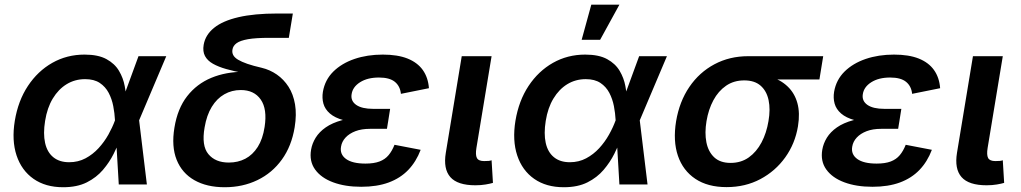

<svg xmlns="http://www.w3.org/2000/svg" viewBox="-20 -785 4346 817"><path d="M248.5 11.7Q173.8 11.7 122.8 -23.9Q71.8 -59.6 50.5 -123.5Q29.3 -187.5 43 -271Q57.1 -356.4 98.9 -419.4Q140.6 -482.4 202.6 -517.6Q264.6 -552.7 339.8 -552.7Q397.9 -552.7 433.1 -533.4Q468.3 -514.2 486.3 -483.6Q504.4 -453.1 510.7 -418.7Q517.1 -384.3 517.1 -354.5H559.6L571.8 -274.4L605 0H485.4L469.2 -274.4Q467.8 -303.2 461.9 -333.5Q456.1 -363.8 442.4 -389.9Q428.7 -416 404.5 -432.1Q380.4 -448.2 342.3 -448.2Q298.8 -448.2 263.7 -426.8Q228.5 -405.3 204.6 -365.7Q180.7 -326.2 171.9 -270.5Q163.1 -216.3 171.9 -176.8Q180.7 -137.2 206.8 -116Q232.9 -94.7 274.4 -94.7Q312.5 -94.7 343.8 -111.3Q375 -127.9 399.4 -154.5Q423.8 -181.2 441.2 -212.2Q458.5 -243.2 468.8 -271.5L569.3 -545.9H687.5L571.3 -271.5L533.2 -196.3H492.7Q481.4 -166 463.6 -130.4Q445.8 -94.7 418.2 -62.3Q390.6 -29.8 349.4 -9Q308.1 11.7 248.5 11.7Z M936 11.7Q859.9 11.7 807.1 -18.3Q754.4 -48.3 731.7 -105Q709 -161.6 722.2 -241.7Q735.4 -323.2 776.4 -375.7Q817.4 -428.2 879.4 -453.9Q941.4 -479.5 1017.1 -479.5L1016.1 -474.1Q975.6 -481.9 942.6 -491.2Q909.7 -500.5 886.2 -513.7Q862.8 -526.9 852.3 -546.6Q841.8 -566.4 846.7 -594.7Q854 -636.7 890.9 -666.5Q927.7 -696.3 994.9 -711.9Q1062 -727.5 1160.2 -727.5H1226.1L1209 -624H1125.5Q1068.4 -624 1035.2 -618.2Q1002 -612.3 986.8 -601.3Q971.7 -590.3 969.2 -574.2Q966.8 -561.5 972.4 -550.8Q978 -540 992.9 -531Q1007.8 -522 1032.5 -513.4Q1057.1 -504.9 1093.3 -496.6Q1128.4 -488.3 1158 -467.8Q1187.5 -447.3 1207.8 -415.8Q1228 -384.3 1235.4 -341.1Q1242.7 -297.9 1233.9 -243.7Q1220.7 -163.1 1179.4 -106Q1138.2 -48.8 1075.4 -18.6Q1012.7 11.7 936 11.7ZM953.6 -93.3Q992.7 -93.3 1023.9 -109.6Q1055.2 -126 1076.7 -159.7Q1098.1 -193.4 1106 -245.1Q1117.7 -320.8 1089.6 -361.3Q1061.5 -401.9 1004.4 -401.9Q966.3 -401.9 934.6 -383.8Q902.8 -365.7 881.1 -330.3Q859.4 -294.9 850.6 -242.7Q836.9 -165 866.7 -129.2Q896.5 -93.3 953.6 -93.3Z M1517.1 9.8Q1448.2 9.8 1397.2 -9.3Q1346.2 -28.3 1320.8 -63.7Q1295.4 -99.1 1303.7 -147.9Q1308.1 -174.3 1323.2 -199Q1338.4 -223.6 1366 -242.9Q1393.6 -262.2 1435.8 -273.7Q1478 -285.2 1537.1 -285.2H1634.3L1626.5 -236.8H1554.2Q1518.6 -236.8 1492.4 -226.8Q1466.3 -216.8 1450.4 -199.7Q1434.6 -182.6 1431.2 -161.1Q1425.3 -128.4 1452.4 -108.6Q1479.5 -88.9 1535.2 -88.9Q1571.3 -88.9 1595 -97.9Q1618.7 -106.9 1633.5 -124.8Q1648.4 -142.6 1658.7 -168.9L1770 -147.5Q1751 -97.2 1717.3 -62Q1683.6 -26.9 1634 -8.5Q1584.5 9.8 1517.1 9.8ZM1533.7 -263.7Q1478.5 -263.7 1441.7 -273.7Q1404.8 -283.7 1383.8 -302Q1362.8 -320.3 1356.2 -344Q1349.6 -367.7 1354 -394.5Q1362.8 -445.3 1398.4 -480.5Q1434.1 -515.6 1488.5 -534.2Q1543 -552.7 1608.9 -552.7Q1671.9 -552.7 1714.1 -535.9Q1756.3 -519 1779.1 -487.1Q1801.8 -455.1 1805.2 -409.7L1686 -385.7Q1682.6 -418.5 1660.2 -436.8Q1637.7 -455.1 1592.3 -455.1Q1543.9 -455.1 1512.2 -435.1Q1480.5 -415 1476.1 -383.8Q1471.7 -355.5 1495.8 -338.6Q1520 -321.8 1567.9 -321.8H1640.1L1630.9 -263.7Z M2002.9 3.4Q1926.8 3.4 1896.2 -31.5Q1865.7 -66.4 1877 -134.8L1944.8 -545.9H2071.8L2007.3 -155.8Q2002.4 -126 2009.3 -112.8Q2016.1 -99.6 2040 -99.6Q2052.7 -99.6 2059.6 -100.3Q2066.4 -101.1 2071.8 -103L2077.6 -6.8Q2066.4 -3.4 2046.6 0Q2026.9 3.4 2002.9 3.4Z M2378.9 11.7Q2304.2 11.7 2253.2 -23.9Q2202.1 -59.6 2180.9 -123.5Q2159.7 -187.5 2173.3 -271Q2187.5 -356.4 2229.2 -419.4Q2271 -482.4 2333 -517.6Q2395 -552.7 2470.2 -552.7Q2528.3 -552.7 2563.5 -533.4Q2598.6 -514.2 2616.7 -483.6Q2634.8 -453.1 2641.1 -418.7Q2647.5 -384.3 2647.5 -354.5H2689.9L2702.1 -274.4L2735.4 0H2615.7L2599.6 -274.4Q2598.1 -303.2 2592.3 -333.5Q2586.4 -363.8 2572.8 -389.9Q2559.1 -416 2534.9 -432.1Q2510.7 -448.2 2472.7 -448.2Q2429.2 -448.2 2394 -426.8Q2358.9 -405.3 2335 -365.7Q2311 -326.2 2302.2 -270.5Q2293.5 -216.3 2302.2 -176.8Q2311 -137.2 2337.2 -116Q2363.3 -94.7 2404.8 -94.7Q2442.9 -94.7 2474.1 -111.3Q2505.4 -127.9 2529.8 -154.5Q2554.2 -181.2 2571.5 -212.2Q2588.9 -243.2 2599.1 -271.5L2699.7 -545.9H2817.9L2701.7 -271.5L2663.6 -196.3H2623Q2611.8 -166 2594 -130.4Q2576.2 -94.7 2548.6 -62.3Q2521 -29.8 2479.7 -9Q2438.5 11.7 2378.9 11.7ZM2455.1 -615.7 2496.1 -765.1H2615.7L2533.7 -615.7Z M3071.8 11.2Q2991.7 11.2 2939 -23.9Q2886.2 -59.1 2864.7 -122.1Q2843.3 -185.1 2856.9 -269Q2871.1 -353 2913.3 -415Q2955.6 -477.1 3020 -511.5Q3084.5 -545.9 3163.6 -545.9H3482.9L3466.8 -446.8H3228L3147 -442.9Q3102.5 -442.9 3069.6 -420.2Q3036.6 -397.5 3015.6 -358.4Q2994.6 -319.3 2986.3 -269.5Q2978 -219.7 2985.8 -179.7Q2993.7 -139.6 3019 -115.7Q3044.4 -91.8 3088.9 -91.8Q3133.3 -91.8 3166.3 -115.2Q3199.2 -138.7 3220.5 -179Q3241.7 -219.2 3250 -269.5Q3258.8 -319.8 3250.5 -358.9Q3242.2 -397.9 3216.6 -420.4Q3190.9 -442.9 3147 -442.9L3152.3 -473.6Q3210 -473.6 3255.6 -459.7Q3301.3 -445.8 3331.3 -417.2Q3361.3 -388.7 3373 -346.4Q3384.8 -304.2 3375.5 -247.6Q3363.3 -173.8 3321.5 -115.5Q3279.8 -57.1 3215.6 -22.9Q3151.4 11.2 3071.8 11.2Z M3692.4 9.8Q3623.5 9.8 3572.5 -9.3Q3521.5 -28.3 3496.1 -63.7Q3470.7 -99.1 3479 -147.9Q3483.4 -174.3 3498.5 -199Q3513.7 -223.6 3541.3 -242.9Q3568.8 -262.2 3611.1 -273.7Q3653.3 -285.2 3712.4 -285.2H3809.6L3801.8 -236.8H3729.5Q3693.8 -236.8 3667.7 -226.8Q3641.6 -216.8 3625.7 -199.7Q3609.9 -182.6 3606.4 -161.1Q3600.6 -128.4 3627.7 -108.6Q3654.8 -88.9 3710.4 -88.9Q3746.6 -88.9 3770.3 -97.9Q3793.9 -106.9 3808.8 -124.8Q3823.7 -142.6 3834 -168.9L3945.3 -147.5Q3926.3 -97.2 3892.6 -62Q3858.9 -26.9 3809.3 -8.5Q3759.8 9.8 3692.4 9.8ZM3709 -263.7Q3653.8 -263.7 3616.9 -273.7Q3580.1 -283.7 3559.1 -302Q3538.1 -320.3 3531.5 -344Q3524.9 -367.7 3529.3 -394.5Q3538.1 -445.3 3573.7 -480.5Q3609.4 -515.6 3663.8 -534.2Q3718.3 -552.7 3784.2 -552.7Q3847.2 -552.7 3889.4 -535.9Q3931.6 -519 3954.3 -487.1Q3977.1 -455.1 3980.5 -409.7L3861.3 -385.7Q3857.9 -418.5 3835.4 -436.8Q3813 -455.1 3767.6 -455.1Q3719.2 -455.1 3687.5 -435.1Q3655.8 -415 3651.4 -383.8Q3647 -355.5 3671.1 -338.6Q3695.3 -321.8 3743.2 -321.8H3815.4L3806.2 -263.7Z M4178.2 3.4Q4102.1 3.4 4071.5 -31.5Q4041 -66.4 4052.2 -134.8L4120.1 -545.9H4247.1L4182.6 -155.8Q4177.7 -126 4184.6 -112.8Q4191.4 -99.6 4215.3 -99.6Q4228 -99.6 4234.9 -100.3Q4241.7 -101.1 4247.1 -103L4252.9 -6.8Q4241.7 -3.4 4221.9 0Q4202.1 3.4 4178.2 3.4Z"/></svg>

Font: Inter SemiBold
Style: Italic
Weight: 600
Italic angle: -9.3988°
Designer: Rasmus Andersson
Foundry: rsms
Version: Version 4.001;git-66647c0bb